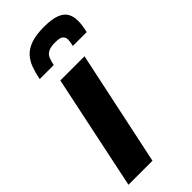

<svg xmlns="http://www.w3.org/2000/svg" viewBox="-232 -760 803 803"><g transform="rotate(-45 169.5 -358.5)"><path d="M3 0 110 -510H253L145 0ZM53 -575Q59 -606 68.5 -632Q78 -658 95.5 -677Q113 -696 143 -706.5Q173 -717 220 -717Q266 -717 292 -707Q318 -697 328.5 -678.5Q339 -660 339 -634Q339 -621 337 -606.5Q335 -592 331 -575H249Q251 -584 252.5 -592.5Q254 -601 254 -607Q254 -622 244.5 -630Q235 -638 207 -638Q179 -638 165 -630Q151 -622 145.5 -608Q140 -594 136 -575Z"/></g></svg>

Font: Saira SemiCondensed
Style: Bold Italic
Weight: 700
Width: 4
Italic angle: -12°
Designer: Hector Gatti with collaboration of the Omnibus-Type team
Foundry: Omnibus-Type
Version: Version 1.101